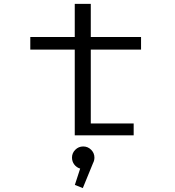

<svg xmlns="http://www.w3.org/2000/svg" viewBox="-20 -688 890 976"><path d="M441.5 -60.5H659.5V0H360V-436H134V-500H360V-668.5H441.5V-500H697V-436H441.5ZM460 113Q460 128 453 141L401 268L360.5 252L387.5 169Q369 163.5 357.5 148.2Q346 133 346 113Q346 90 362.8 73.2Q379.5 56.5 403 56.5Q426.5 56.5 443.2 73.2Q460 90 460 113Z"/></svg>

Font: League Mono Wide Light
Style: Regular
Weight: 300
Width: 8
Designer: Tyler Finck
Foundry: The League of Moveable Type / Tyler Finck
Version: Version 2.210